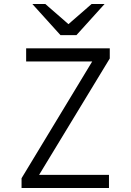

<svg xmlns="http://www.w3.org/2000/svg" viewBox="-20 -942 656 962"><path d="M530 -649 176 -66H526V0H88V-49L442 -634H111V-700H530ZM283 -766 142 -922H207L323 -821L439 -922H504L363 -766Z"/></svg>

Font: Overpass Mono Light
Style: Regular
Weight: 300
Monospace: yes
Designer: Delve Withrington, Dave Bailey
Foundry: Delve Fonts
Version: Version 1.000;DELV;Overpass